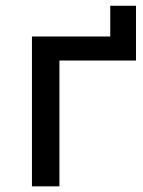

<svg xmlns="http://www.w3.org/2000/svg" viewBox="-20 -659 506 679"><path d="M93 -529.9H369.9V-638.6H460.9V-444.9H190.1V0H93Z"/></svg>

Font: iiserrat Thin
Style: Regular
Weight: 100
Designer: Akira Ohta
Foundry: Akira Ohta
Version: Version 1.200;Glyphs 3.3.1 (3343)